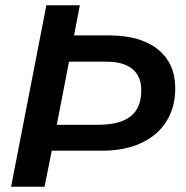

<svg xmlns="http://www.w3.org/2000/svg" viewBox="-20 -708 707 728"><path d="M176.3 -136.7 148.9 0H22L155.8 -688H282.7L260.7 -573.7H394Q512.7 -573.7 578.6 -520.8Q644.5 -467.8 644.5 -373Q644.5 -300.3 610.6 -247.1Q576.7 -193.8 514.6 -165.3Q452.6 -136.7 368.2 -136.7ZM195.3 -234.9H352.5Q434.1 -234.9 474.9 -266.6Q515.6 -298.3 515.6 -366.2Q515.6 -418.9 481.9 -446.5Q448.2 -474.1 383.8 -474.1H241.7Z"/></svg>

Font: Arimo SemiBold
Style: Italic
Weight: 600
Italic angle: -12°
Version: Version 1.33